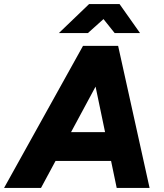

<svg xmlns="http://www.w3.org/2000/svg" viewBox="-54 -926 807 946"><path d="M-34 0 355 -700H525L148 0ZM521 0 375 -700H528L683 0ZM118 -133 141 -275H602L579 -133ZM236 -763 385 -906H534V-902L379 -763ZM511 -763 400 -902 401 -906H535L636 -763Z"/></svg>

Font: Figtree Light ExtraBold
Style: Italic
Weight: 800
Italic angle: -9.5°
Version: Version 2.001;gftools[0.9.30]